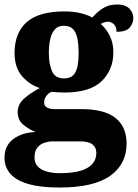

<svg xmlns="http://www.w3.org/2000/svg" viewBox="-27 -601 616 857"><path d="M238 236Q115 236 54 202Q-7 168 -7 102Q-7 68 9.5 43.5Q26 19 57.5 4.5Q89 -10 132 -12Q103 -23 77.5 -44Q52 -65 52 -101Q52 -135 79.5 -160Q107 -185 151 -208Q104 -223 71 -261.5Q38 -300 38 -365Q38 -454 92 -502Q146 -550 261 -550Q299 -550 329.5 -543Q360 -536 385 -523Q410 -551 435.5 -566Q461 -581 496 -581Q532 -581 550 -563Q568 -545 568 -521Q568 -497 552 -478Q536 -459 493 -459Q493 -483 480.5 -493.5Q468 -504 456 -504Q447 -504 438 -501Q429 -498 423 -494Q447 -473 463 -441Q479 -409 479 -368Q479 -289 426.5 -238.5Q374 -188 261 -188Q251 -188 231.5 -189Q212 -190 203 -191Q191 -187 180.5 -173.5Q170 -160 170 -144Q170 -128 183 -121Q196 -114 215 -114H335Q439 -114 488.5 -74.5Q538 -35 538 40Q538 132 464.5 184Q391 236 238 236ZM240 172Q294 172 330 162Q366 152 384.5 131.5Q403 111 403 82Q403 57 385.5 43.5Q368 30 330 30H207Q191 30 172 36Q153 42 140 57.5Q127 73 127 102Q127 126 141 141.5Q155 157 181 164.5Q207 172 240 172ZM259 -251Q286 -251 300 -265.5Q314 -280 319 -306Q324 -332 324 -365Q324 -399 319 -426.5Q314 -454 300 -470Q286 -486 258 -486Q232 -486 217.5 -469.5Q203 -453 197 -425.5Q191 -398 191 -364Q191 -316 205 -283.5Q219 -251 259 -251Z"/></svg>

Font: Noto Serif Gujarati ExtraBold
Style: Regular
Weight: 800
Version: Version 2.102